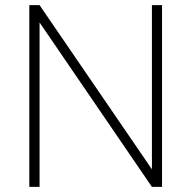

<svg xmlns="http://www.w3.org/2000/svg" viewBox="-20 -731 748 751"><path d="M613.8 -710.9V0H574.2L134.8 -643.1V0H94.7V-710.9H134.8L574.2 -68.8V-710.9Z"/></svg>

Font: Roboto ExtraLight
Style: Regular
Weight: 250
Designer: Christian Robertson
Foundry: Google
Version: Version 3.009; 2024